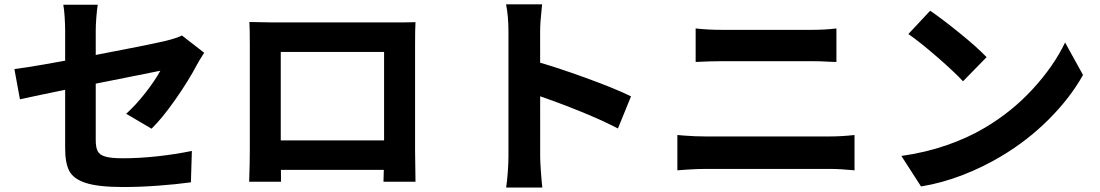

<svg xmlns="http://www.w3.org/2000/svg" viewBox="-20 -814 5040 880"><path d="M278.6 -673.6Q278.6 -700 276.4 -734.9Q274.2 -769.8 270.2 -792.2H428Q424.2 -768.8 421.5 -734Q418.8 -699.2 418.8 -673.6V-171.4Q418.8 -138.4 427.7 -121.2Q436.6 -104 462.7 -96.3Q488.8 -88.6 543 -88.6Q618 -88.6 700 -97.5Q782 -106.4 859.4 -122.2L855 21.6Q789.2 30.8 704.9 37Q620.6 43.2 545.4 43.2Q430.8 43.2 373.6 24.6Q316.4 6 297.5 -30.5Q278.6 -67 278.6 -134ZM881.8 -515.8Q844.8 -445.2 784.5 -358.9Q724.2 -272.6 674.6 -224.2L558.2 -292.6Q603.4 -333 647.6 -389.9Q691.8 -446.8 714.8 -489.8L602.2 -467.2Q464.6 -440.4 305.1 -407.9Q145.6 -375.4 71.4 -358.8L46 -497.4Q139.4 -509 396.3 -557.8Q653.2 -606.6 740 -626.8Q792.6 -640 813.8 -651.4L915.8 -572.2Q889.4 -530.8 881.8 -515.8Z M1231.4 -711.2H1783.8Q1847 -711.2 1884.4 -712.4Q1882.4 -681.6 1882.4 -612.2V-123Q1883.2 -47.2 1884.4 18.8H1737.6Q1740.4 -60.8 1740.4 -121.6V-576H1266.8V-121.6Q1267.6 -48.8 1268 18.8H1122Q1125 -70.6 1125 -124.6V-612.2Q1125 -684 1123 -713.2Q1177.2 -712 1231.4 -711.2ZM1194.4 -35.4V-170.4H1792.6V-35.4Z M2310.4 -670.6Q2310.4 -740.2 2299.4 -794H2464.8L2462.8 -774.8Q2455.6 -711.2 2455.6 -670.6L2455.8 -97Q2455.8 -75.6 2458.8 -32.6Q2461.8 10.4 2465.6 45.6H2299.8Q2304.4 16 2307.4 -25.3Q2310.4 -66.6 2310.4 -97ZM2872.2 -372.4 2812.2 -225.2Q2733.8 -266 2626.2 -309Q2518.6 -352 2424.4 -383.2V-535.6Q2524.4 -508 2662.1 -458.1Q2799.8 -408.2 2872.2 -372.4Z M3288.8 -677.2H3700.6Q3762 -677.2 3813.6 -683.6V-530L3781.8 -531Q3744 -533.6 3700.6 -533.6H3289.6Q3237.6 -533.6 3168.4 -530V-683.6Q3224.4 -677.2 3288.8 -677.2ZM3118.4 -192.4Q3142.6 -190.6 3166.5 -189.6Q3190.4 -188.6 3213.2 -188.6H3783.4Q3836 -188.6 3896.6 -195.2V-33.4Q3831.4 -39.8 3783.4 -39.8H3213.2Q3177.2 -39.8 3134.4 -37Q3100.8 -35 3084.6 -33.4V-195.2Z M4501.8 -552 4393.8 -441.4Q4353.8 -484.8 4275.5 -552.7Q4197.2 -620.6 4143.4 -658L4243.2 -764.8Q4299.4 -726.6 4379.8 -661.3Q4460.2 -596 4501.8 -552ZM4492.2 -227.6Q4617.2 -301 4713.8 -406.3Q4810.4 -511.6 4861.6 -619.2L4943.8 -470.4Q4885.2 -365.4 4787.2 -267.3Q4689.2 -169.2 4568.4 -97.6Q4487.2 -48.8 4393 -12.1Q4298.8 24.6 4201.4 40.6L4111.4 -99.2Q4222.2 -115 4318.5 -148.3Q4414.8 -181.6 4492.2 -227.6Z"/></svg>

Font: 寒蝉端黑体 Light
Style: Regular
Weight: 300
Designer: ChillDuanSans {Warren2060}; 
Source Han Sans {Ryoko NISHIZUKA 西塚涼子 (kana, bopomofo & ideographs); Paul D. Hunt (Latin, G
Foundry: ChillType&Adobe
Version: Version 1.300;Glyphs 3.3 (3306)